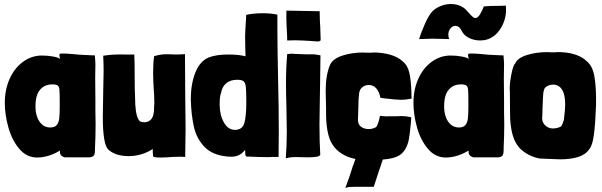

<svg xmlns="http://www.w3.org/2000/svg" viewBox="-20 -779 3003 958"><path d="M456 -464Q455 -438 455 -386Q455 -316 456 -281V-221L457 -161Q457 -102 454 -40V-30Q454 -14 450 -5.5Q446 3 429 6H302Q279 -1 279 -21V-28Q254 -12 224 -2.5Q194 7 166 7Q113 7 76.5 -36Q40 -79 22 -142.5Q4 -206 4 -266Q4 -332 28 -385.5Q52 -439 94 -470Q136 -501 187 -502Q218 -502 245 -497Q272 -492 279 -485Q279 -490 277 -498Q275 -506 278 -510Q280 -512 292 -512Q310 -512 339.5 -509.5Q369 -507 377 -506L440 -503H453Q453 -498 454.5 -486Q456 -474 456 -464ZM231 -143Q253 -143 263 -155Q273 -167 275.5 -187Q278 -207 278 -247V-273Q278 -316 276.5 -331.5Q275 -347 267.5 -352.5Q260 -358 241 -358Q209 -358 189 -340.5Q169 -323 163 -298Q157 -278 157 -246Q157 -202 177 -172.5Q197 -143 231 -143Z M742 -36 740 -35H741Q717 -19 686 -9.5Q655 0 623 0Q557 0 521 -32Q493 -57 493 -197Q493 -238 495 -322Q497 -394 497 -425Q497 -459 495 -501Q548 -509 603 -507H650Q652 -477 652 -391Q652 -335 654 -291Q655 -278 655 -257Q659 -190 679 -173Q687 -169 701 -169Q719 -169 732.5 -182Q746 -195 748 -225Q750 -253 750 -266Q750 -300 747 -336Q746 -348 745 -371.5Q744 -395 744 -413Q744 -465 749 -499Q775 -506 791 -507.5Q807 -509 827 -508Q836 -507 858 -507Q881 -507 903 -509Q903 -389 904 -331Q906 -201 906 -134Q906 -86 904 4L880 3Q859 3 841 4Q811 7 779 7Q744 7 744 0Q742 -13 742 -35Z M1291 -713Q1331 -713 1364 -706V-638Q1364 -543 1368 -361Q1371 -249 1371 -122Q1371 -35 1370 4H1342L1316 5Q1277 5 1209 2Q1204 -3 1204 -9L1203 -32L1201 -29Q1187 -12 1171 -4.5Q1155 3 1134 3Q1120 3 1113 2H1114Q1040 -5 1000.5 -46Q961 -87 947.5 -146Q934 -205 932 -285Q932 -360 955 -417.5Q978 -475 1023 -493Q1061 -507 1118 -507Q1173 -507 1205 -498L1204 -533Q1203 -558 1203 -597Q1203 -617 1208 -692V-703Q1208 -706 1234 -709.5Q1260 -713 1291 -713ZM1076 -257Q1076 -206 1097 -168.5Q1118 -131 1152 -131Q1189 -131 1199 -164.5Q1209 -198 1209 -271Q1209 -325 1206.5 -346Q1204 -367 1195 -374Q1186 -381 1163 -381Q1129 -381 1108 -363Q1087 -345 1082 -310V-313Q1076 -297 1076 -257Z M1576 -678Q1576 -668 1578 -642L1580 -578Q1575 -572 1564 -572Q1557 -572 1545 -573.5Q1533 -575 1525 -575Q1513 -575 1487 -577Q1477 -578 1453 -578Q1427 -578 1413 -577Q1413 -598 1411 -632L1410 -648Q1408 -692 1409 -726L1575 -723Q1575 -696 1576 -678ZM1577 -351 1576 -295Q1574 -203 1574 -157Q1574 -71 1578 -6Q1573 1 1557.5 3.5Q1542 6 1515 6Q1484 6 1472 5Q1433 3 1406 11Q1411 -56 1411 -124Q1411 -166 1409 -248Q1407 -316 1407 -366Q1407 -440 1413 -509Q1427 -511 1437 -511Q1446 -511 1451 -510Q1513 -507 1548 -508L1579 -503Q1579 -451 1577 -351Z M1877 56 1871 73 1845 153H1755Q1740 153 1725.5 154Q1711 155 1703 159Q1726 98 1735 67Q1741 46 1745 39Q1748 32 1750 24.5Q1752 17 1754 14Q1699 4 1661 -31Q1630 -61 1618.5 -106Q1607 -151 1607 -207V-238L1606 -283Q1605 -297 1605 -326Q1605 -405 1627 -456Q1641 -486 1688 -501.5Q1735 -517 1793 -517Q1798 -516 1829 -516Q1835 -517 1854 -517Q1866 -517 1871 -516Q1950 -509 1989 -473Q2014 -453 2022.5 -415.5Q2031 -378 2033 -313V-302L2034 -287Q2003 -281 1982 -281Q1958 -281 1900 -288L1878 -291Q1873 -320 1858 -337.5Q1843 -355 1820 -355Q1814 -355 1804 -353H1805Q1791 -348 1783 -339Q1775 -331 1772 -315Q1768 -287 1768 -242L1767 -208Q1766 -197 1766 -181Q1766 -158 1781.5 -146.5Q1797 -135 1820 -135Q1839 -135 1857 -145Q1862 -151 1867.5 -167.5Q1873 -184 1876 -201Q1906 -197 1938 -199H1960L1982 -200Q2005 -200 2032 -194Q2030 -174 2030 -165Q2025 -111 2020 -83.5Q2015 -56 2000 -31Q1984 -7 1958 3.5Q1932 14 1890 17Z M2071 -584Q2081 -616 2099.5 -658.5Q2118 -701 2137 -722Q2154 -739 2179 -749Q2204 -759 2230 -759Q2265 -759 2291 -742Q2300 -736 2307.5 -727.5Q2315 -719 2317 -717Q2332 -700 2341 -693Q2346 -689 2352 -689Q2364 -689 2375.5 -708Q2387 -727 2394 -747Q2421 -750 2480 -750L2504 -751Q2505 -744 2505 -731Q2505 -679 2476 -634Q2447 -589 2399 -579Q2385 -577 2377 -577Q2345 -577 2318.5 -590.5Q2292 -604 2281 -630Q2270 -650 2252 -650Q2238 -650 2227.5 -637Q2217 -624 2217 -606Q2217 -593 2222 -584Q2156 -586 2137 -586ZM2495 -464Q2494 -438 2494 -386Q2494 -316 2495 -281V-221L2496 -161Q2496 -102 2493 -40V-30Q2493 -14 2489 -5.5Q2485 3 2468 6H2341Q2318 -1 2318 -21V-28Q2293 -12 2263 -2.5Q2233 7 2205 7Q2152 7 2115.5 -36Q2079 -79 2061 -142.5Q2043 -206 2043 -266Q2043 -332 2067 -385.5Q2091 -439 2133 -470Q2175 -501 2226 -502Q2257 -502 2284 -497Q2311 -492 2318 -485Q2318 -490 2316 -498Q2314 -506 2317 -510Q2319 -512 2331 -512Q2349 -512 2378.5 -509.5Q2408 -507 2416 -506L2479 -503H2492Q2492 -498 2493.5 -486Q2495 -474 2495 -464ZM2270 -143Q2292 -143 2302 -155Q2312 -167 2314.5 -187Q2317 -207 2317 -247V-273Q2317 -316 2315.5 -331.5Q2314 -347 2306.5 -352.5Q2299 -358 2280 -358Q2248 -358 2228 -340.5Q2208 -323 2202 -298Q2196 -278 2196 -246Q2196 -202 2216 -172.5Q2236 -143 2270 -143Z M2748 -518Q2754 -519 2773 -519Q2785 -519 2790 -518Q2825 -516 2856.5 -504.5Q2888 -493 2907 -474Q2936 -451 2945 -402Q2954 -353 2954 -288V-255Q2951 -170 2944 -112Q2937 -54 2920 -34Q2900 -6 2862.5 5Q2825 16 2775 16Q2756 16 2722 14Q2690 12 2673 12Q2620 2 2580 -33Q2549 -63 2537 -108.5Q2525 -154 2525 -211L2524 -325Q2521 -352 2530.5 -403Q2540 -454 2550 -461Q2561 -489 2607.5 -504Q2654 -519 2712 -519Q2717 -518 2748 -518ZM2688 -263 2687 -243Q2687 -218 2685 -188Q2686 -166 2702 -152Q2718 -138 2738 -138Q2758 -138 2778 -147Q2784 -150 2793 -180L2794 -185Q2800 -235 2800 -258Q2800 -282 2796 -301Q2791 -327 2776.5 -342Q2762 -357 2740 -357Q2736 -357 2724 -355Q2699 -347 2695 -333L2691 -317Q2690 -307 2689 -289.5Q2688 -272 2688 -263Z"/></svg>

Font: Londrina Solid Black
Style: Regular
Weight: 900
Designer: Marcelo Magalhaes
Foundry: Marcelo Magalhães
Version: Version 1.002